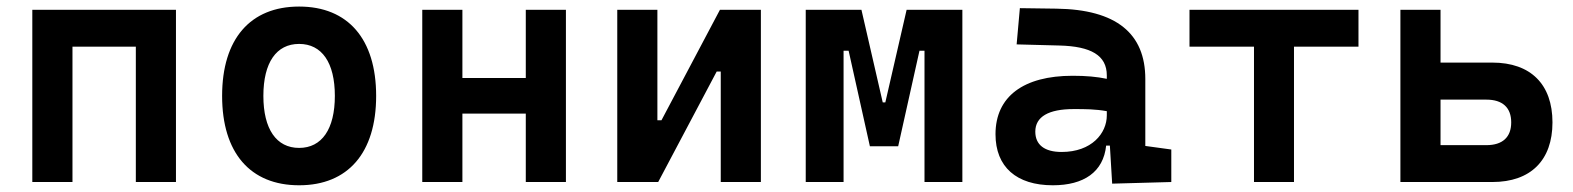

<svg xmlns="http://www.w3.org/2000/svg" viewBox="-20 -547 4728 577"><path d="M388.2 0H508.8V-517.6H77.1V0H197.8V-406.7H388.2Z M878.9 9.8C1025.9 9.8 1110.4 -87.9 1110.4 -258.8C1110.4 -429.7 1025.9 -527.3 878.9 -527.3C731.9 -527.3 647.5 -429.7 647.5 -258.8C647.5 -87.9 731.9 9.8 878.9 9.8ZM878.9 -102.5C810.5 -102.5 771.5 -159.2 771.5 -258.8C771.5 -358.9 810.5 -415 878.9 -415C947.3 -415 986.3 -358.9 986.3 -258.8C986.3 -159.2 947.3 -102.5 878.9 -102.5Z M1560.1 0H1680.7V-517.6H1560.1V-312.5H1369.6V-517.6H1249V0H1369.6V-205.6H1560.1Z M1835 0H1958L2133.8 -332H2146V0H2266.6V-517.6H2143.6L1967.8 -185.5H1955.6V-517.6H1835Z M2401.4 0H2515.1V-394.5H2530.3L2594.2 -107.4H2679.2L2743.2 -394.5H2758.3V0H2872.1V-517.6H2704.6L2640.6 -239.3H2632.8L2568.8 -517.6H2401.4Z M3322.3 4.9 3500 0V-97.7L3421.9 -108.4V-309.6C3421.9 -446.3 3335 -518.6 3154.3 -521L3044.9 -522.5L3035.2 -413.6L3164.1 -410.2C3258.3 -407.7 3306.2 -380.9 3306.2 -320.3V-310.1C3276.4 -316.4 3244.1 -319.3 3203.6 -319.3C3055.7 -319.3 2971.7 -256.8 2971.7 -143.6C2971.7 -45.4 3034.7 9.8 3144 9.8C3236.8 9.8 3295.9 -29.8 3304.2 -109.4H3315.4ZM3306.2 -212.9V-200.2C3306.2 -146.5 3260.7 -90.3 3170.4 -90.3C3119.1 -90.3 3091.3 -111.8 3091.3 -151.4C3091.3 -196.3 3131.3 -219.2 3206.5 -219.2C3240.7 -219.2 3271 -219.2 3306.2 -212.9Z M3748.5 0H3868.7V-406.7H4062.5V-517.6H3554.7V-406.7H3748.5Z M4188.5 0H4464.8C4580.1 0 4645.5 -65.4 4645.5 -179.2C4645.5 -293.5 4580.1 -358.9 4464.8 -358.9H4309.1V-517.6H4188.5ZM4309.1 -110.8V-247.6H4446.8C4495.6 -247.6 4521.5 -223.6 4521.5 -179.2C4521.5 -134.8 4495.6 -110.8 4446.8 -110.8Z"/></svg>

Font: Cascadia Code NF SemiBold
Style: Regular
Weight: 600
Monospace: yes
Designer: Aaron Bell
Foundry: Saja Typeworks
Version: Version 2404.023